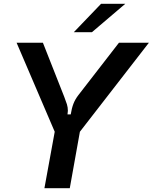

<svg xmlns="http://www.w3.org/2000/svg" viewBox="-20 -987 801 1007"><path d="M213 0 267 -296 67 -763H205L317 -479Q326 -456 331 -440Q336 -424 336 -406Q336 -401 334 -387H351Q356 -419 365 -442.5Q374 -466 391 -488L604 -763H761L399 -296L346 0ZM462 -818H367L510 -967H637Z"/></svg>

Font: Open Sauce Sans SemiBold Italic
Style: Regular
Weight: 600
Italic angle: -10°
Designer: Alfredo Marco Pradil
Foundry: Creative Sauce Fz LLC
Version: Version 1.477